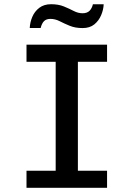

<svg xmlns="http://www.w3.org/2000/svg" viewBox="-20 -900 640 920"><path d="M107 0V-82H246.8V-604H107V-686H493V-604H353.2V-82H493V0ZM122.5 -765.8Q123.8 -793.2 134.8 -819.2Q145.8 -845.2 168.2 -862.5Q190.8 -879.8 224.5 -879.8Q260.2 -879.8 286.1 -869.1Q312 -858.5 333.1 -847.5Q354.2 -836.5 375.5 -836.5Q397.2 -836.5 408.9 -848.1Q420.5 -859.8 425.2 -879.5H476.8Q475.8 -853.5 464.6 -827.1Q453.5 -800.8 431.9 -783.1Q410.2 -765.5 376 -765.5Q340.5 -765.5 313.9 -776.5Q287.2 -787.5 265.8 -798.5Q244.2 -809.5 221.8 -809.5Q202 -809.5 191.1 -798.8Q180.2 -788 174.8 -765.8Z"/></svg>

Font: Chivo Mono Medium
Style: Regular
Weight: 500
Monospace: yes
Designer: Hector Gatti
Foundry: Omnibus-Type
Version: Version 1.008